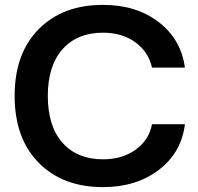

<svg xmlns="http://www.w3.org/2000/svg" viewBox="-20 -758 810 787"><path d="M402 9Q237 9 138.5 -91Q40 -191 40 -365Q40 -539 138.5 -638.5Q237 -738 402 -738Q539 -738 630.5 -667.5Q722 -597 738 -481H603Q589 -545 535 -584.5Q481 -624 402 -624Q297 -624 236.5 -556.5Q176 -489 176 -365Q176 -240 236.5 -172.5Q297 -105 402 -105Q481 -105 536 -144.5Q591 -184 603 -249H738Q724 -133 631.5 -62Q539 9 402 9Z"/></svg>

Font: Mona Sans SemiBold
Style: Regular
Weight: 600
Designer: Deni Anggara
Foundry: GitHub
Version: Version 2.000;Glyphs 3.2.3 (3260)